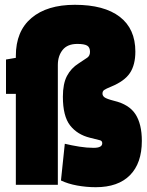

<svg xmlns="http://www.w3.org/2000/svg" viewBox="-20 -770 614 800"><path d="M46 0V-379H5V-522L46 -529V-537Q46 -640 111 -695Q176 -750 292 -750Q414 -750 479 -700Q544 -650 544 -555Q544 -500 521.5 -466Q499 -432 443 -409Q421 -400 414 -395Q407 -390 407 -380Q407 -371 415.5 -364.5Q424 -358 455 -350Q518 -335 544.5 -294Q571 -253 571 -183Q571 -90 521.5 -40Q472 10 379 10Q340 10 301.5 3Q263 -4 234 -18L250 -171Q279 -164 310.5 -159Q342 -154 370 -154Q406 -154 406 -173Q406 -183 397 -185.5Q388 -188 355 -196Q302 -209 272 -247.5Q242 -286 242 -367Q242 -421 259 -453.5Q276 -486 308 -506Q333 -522 344 -530Q355 -538 355 -554Q355 -573 343 -580Q331 -587 302 -587Q261 -587 241 -562Q221 -537 221 -499V0Z"/></svg>

Font: Georama ExtraCondensed Black
Style: Regular
Weight: 900
Width: 2
Designer: Jean-Baptiste Levee
Foundry: Production Type
Version: Version 1.000